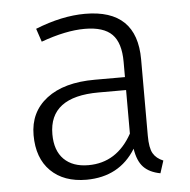

<svg xmlns="http://www.w3.org/2000/svg" viewBox="-44 -578 625 633"><g transform="rotate(-5 268.0 -261.5)"><path d="M228 -36.1Q322.3 -36.1 373 -127.9V-272H282.2Q118.2 -272 118.2 -147.9Q118.2 -93.8 147.2 -64.9Q176.3 -36.1 228 -36.1ZM431.2 -368.2V-116.2Q431.2 -75.2 441.7 -57.1Q452.1 -39.1 475.1 -29.8L461.9 11.2Q425.8 4.4 406.5 -15.9Q387.2 -36.1 380.9 -77.1Q326.7 10.7 217.8 11.2Q142.6 11.2 99.4 -31.5Q56.2 -74.2 56.2 -150.4Q56.2 -226.6 113.5 -270.8Q170.9 -314.9 272.9 -314.9H373V-365.2Q373 -428.2 345 -456.5Q316.9 -484.9 254.4 -484.9Q191.9 -484.9 109.9 -455.1L95.2 -499Q183.1 -534.2 259.8 -534.2Q431.2 -534.2 431.2 -368.2Z"/></g></svg>

Font: FiraSans-Light
Style: Regular
Weight: 300
Designer: Carrois Corporate & Edenspiekermann AG
Foundry: Carrois Corporate GbR & Edenspiekermann AG
Version: Version 3.106;PS 003.106;hotconv 1.0.70;makeotf.lib2.5.58329